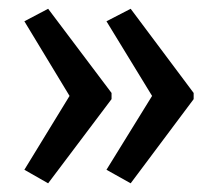

<svg xmlns="http://www.w3.org/2000/svg" viewBox="-20 -485 500 442"><path d="M425.8 -256.8 280.8 -63 225.1 -94.2 330.1 -264.2 225.1 -436 280.8 -464.8 425.8 -271ZM236.8 -256.8 90.8 -63 36.1 -94.2 140.1 -264.2 36.1 -436 90.8 -464.8 236.8 -271Z"/></svg>

Font: Noto Sans Thai Looped ExtraCond
Style: Regular
Weight: 400
Width: 2
Designer: Sasikarn Vongin, Ben Mitchell
Foundry: The Fontpad Ltd
Version: Version 1.00